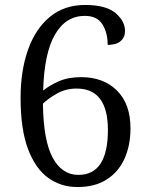

<svg xmlns="http://www.w3.org/2000/svg" viewBox="-20 -744 599 774"><path d="M293 10Q225 10 173.5 -27.5Q122 -65 92.5 -144.5Q63 -224 63 -349Q63 -459 93 -543.5Q123 -628 181 -676Q239 -724 323 -724Q407 -724 445.5 -691.5Q484 -659 484 -619Q484 -594 466.5 -578.5Q449 -563 414 -563Q414 -613 392.5 -646.5Q371 -680 322 -680Q245 -680 201.5 -604.5Q158 -529 154 -379Q180 -400 217.5 -416.5Q255 -433 307 -433Q397 -433 451.5 -379Q506 -325 506 -227Q506 -157 481.5 -103.5Q457 -50 409.5 -20Q362 10 293 10ZM296 -39Q415 -39 415 -220Q415 -387 289 -387Q245 -387 209 -366.5Q173 -346 153 -326Q155 -177 192.5 -108Q230 -39 296 -39Z"/></svg>

Font: Noto Serif Hentaigana
Style: Regular
Weight: 400
Designer: Kazuhiro Yamada
Foundry: nipponia
Version: Version 1.000; ttfautohint (v1.8.4.7-5d5b)